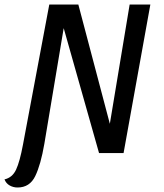

<svg xmlns="http://www.w3.org/2000/svg" viewBox="-58 -680 728 853"><path d="M44 -37 161 -660H290L430 -130L518 -660H610L491 0H382L225 -555L139 -41Q123 52 98.5 102.5Q74 153 20 153Q1 153 -15 144Q-31 135 -38 117Q-3 109 13.5 73.5Q30 38 44 -37Z"/></svg>

Font: Sansita Light Italic
Style: Regular
Weight: 300
Italic angle: -11°
Designer: Pablo Cosgaya
Foundry: Omnibus-Type
Version: Version 1.006